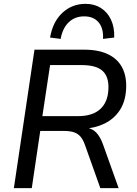

<svg xmlns="http://www.w3.org/2000/svg" viewBox="-20 -977 709 997"><path d="M52 0 159 -719H418Q492 -719 541.5 -695Q591 -671 614.5 -626Q638 -581 635 -517Q632 -451 602.5 -405.5Q573 -360 523 -335.5Q473 -311 410 -308V-315L423 -314Q457 -312 479 -289.5Q501 -267 516 -224L596 0H501L422 -222Q412 -251 398.5 -267Q385 -283 364.5 -290Q344 -297 313 -297H189L145 0ZM200 -374H386Q460 -374 500 -410Q540 -446 543 -514Q546 -578 513 -608.5Q480 -639 405 -639H240ZM295 -775 240 -782Q254 -864 304 -910.5Q354 -957 424 -957Q470 -957 504 -935.5Q538 -914 556.5 -874.5Q575 -835 573 -782L515 -775Q518 -830 492 -861Q466 -892 417 -892Q369 -892 337 -861.5Q305 -831 295 -775Z"/></svg>

Font: Nunitoga
Style: Medium Italic
Weight: 500
Italic angle: -9°
Designer: Vernon Adams
Foundry: Vernon Adams
Version: Version 1.0